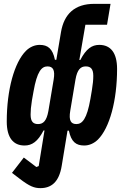

<svg xmlns="http://www.w3.org/2000/svg" viewBox="-20 -760 640 992"><path d="M295.1 -594.1 271 -451H263.8C252.1 -508.9 226.9 -528.1 185 -528.1C159.1 -528.1 133.9 -517 114 -497.2C54 -437.1 14.9 -296.2 14.9 -132.1C14.9 -47.9 49 -8.2 106.9 -8.2C144.9 -8.2 175.1 -28.1 204.9 -85.9H209.9L180 98L168 103L103 54L41.9 133.2L81 163C133.2 203.1 157 212 188.9 212C242.9 212 285.2 182.9 299 95.9L328.8 -84.9H335.9C348 -27 372.9 -8.2 415.1 -8.2C441.1 -8.2 465.9 -19.2 486.2 -39.1C546.2 -99.1 584.9 -240.1 584.9 -404.1C584.9 -487.9 551.1 -528.1 492.9 -528.1C454.9 -528.1 425.1 -508.2 394.9 -449.9H389.9L421.2 -632.1H533L551.1 -740.1H467C366.1 -740.1 311.1 -687.9 295.1 -594.1ZM138.1 -168C138.1 -187.9 139.9 -209.9 144.9 -241.1L153.1 -286.9C171.2 -391 195 -416.9 225.1 -416.9C252.8 -416.9 266 -399.9 257.1 -348L230.1 -187.1C220.9 -134.9 203.1 -119 176.8 -119C153.1 -119 138.1 -130 138.1 -168ZM343 -187.9 370 -349.1C378.9 -400.9 397 -416.9 422.9 -416.9C447.1 -416.9 462 -405.9 462 -367.9C462 -348 459.9 -326 454.9 -295.1L447.1 -248.9C429 -144.9 404.8 -119 375 -119C346.9 -119 334.2 -136 343 -187.9Z"/></svg>

Font: Margiela Mono Italic Bold It
Style: Regular
Weight: 700
Designer: Mike Abbink, Paul van der Laan, Pieter van Rosmalen
Foundry: Bold Monday
Version: Version 2.003 2021